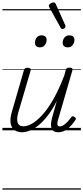

<svg xmlns="http://www.w3.org/2000/svg" viewBox="-20 -1073 686 1581"><path d="M161 16Q125 16 99.5 -2Q74 -20 67.5 -59Q61 -98 80 -160L177 -495Q181 -506 187 -510.5Q193 -515 207 -515Q223 -515 229.5 -509Q236 -503 232 -491L134 -158Q121 -117 121.5 -89Q122 -61 134.5 -47Q147 -33 174 -33Q206 -33 245.5 -56Q285 -79 330 -128.5Q375 -178 420.5 -258Q466 -338 510 -453L521 -495Q525 -508 531.5 -512Q538 -516 552 -516Q567 -516 573.5 -510.5Q580 -505 576 -493L462 -100Q454 -76 452.5 -61Q451 -46 456 -39Q461 -32 471 -32Q488 -32 505 -43.5Q522 -55 537.5 -72Q553 -89 566 -107Q572 -116 579 -116Q586 -116 594 -110Q603 -104 604.5 -98Q606 -92 601 -85Q589 -66 568 -42Q547 -18 519.5 -1Q492 16 460 16Q437 16 423 7Q409 -2 403.5 -19Q398 -36 400.5 -59.5Q403 -83 411 -111L448 -243Q412 -171 373.5 -121.5Q335 -72 297.5 -41.5Q260 -11 225 2.5Q190 16 161 16ZM308 -683Q290 -683 279 -692.5Q268 -702 268 -721Q268 -745 282 -763.5Q296 -782 323 -782Q341 -782 352.5 -772.5Q364 -763 364 -744Q364 -721 349.5 -702Q335 -683 308 -683ZM537 -683Q519 -683 507.5 -692.5Q496 -702 496 -721Q496 -745 510.5 -763.5Q525 -782 552 -782Q570 -782 581.5 -772.5Q593 -763 593 -744Q593 -721 578.5 -702Q564 -683 537 -683ZM494 -834Q490 -834 486 -836.5Q482 -839 479 -845L386 -1013Q384 -1017 383 -1020.5Q382 -1024 382 -1027Q384 -1034 390.5 -1040Q397 -1046 405.5 -1049.5Q414 -1053 422 -1053Q433 -1053 440 -1038L517 -866Q519 -862 519 -859Q519 -856 519 -853Q518 -844 510 -839Q502 -834 494 -834ZM0 478H646V488H0ZM0 -20H646V0H0ZM0 -505H646V-500H0ZM0 -998H646V-988H0Z"/></svg>

Font: Playwrite AU SA Guides
Style: Regular
Weight: 400
Designer: Veronika Burian, José Scaglione
Foundry: TypeTogether
Version: Version 1.003